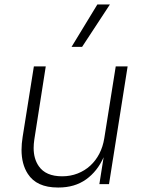

<svg xmlns="http://www.w3.org/2000/svg" viewBox="-20 -821 652 856"><path d="M238 15Q143 15 104 -46Q76 -89 76 -153Q76 -180 81 -211L131 -525H184L133 -199Q130 -179 130 -161Q130 -113 153 -80Q184 -35 257 -35Q294 -35 326 -47.5Q358 -60 382.5 -82.5Q407 -105 423 -136Q439 -167 445 -205L496 -525H549L466 0H423L442 -120Q414 -57 363.5 -21Q313 15 241 15ZM299 -612 414 -801H470L346 -612Z"/></svg>

Font: Sora ExtraLight
Style: Italic
Weight: 200
Designer: Jonathan Barnbrook, Juli√°n Moncada
Version: Version 1.000